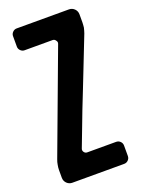

<svg xmlns="http://www.w3.org/2000/svg" viewBox="-151 -868 689 936"><g transform="rotate(-20 194.0 -400.0)"><path d="M16.6 -80.1V-60.5V-40C16.6 -29.3 20.5 -19.5 28.3 -11.7C36.1 -3.9 45.9 0 56.6 0H325.2C334 0 340.8 -2.9 346.7 -8.8C352.5 -14.6 355.5 -21.5 355.5 -30.3V-84C355.5 -92.8 352.5 -99.6 346.7 -105.5C340.8 -111.3 334 -114.3 325.2 -114.3H175.8C168.9 -114.3 163.1 -117.2 159.2 -123C155.3 -128.9 154.3 -134.8 157.2 -141.6C166 -166 176.8 -193.4 188.5 -223.6C200.2 -253.9 211.9 -285.2 224.6 -318.4C249 -378.9 272.5 -440.4 296.9 -502C321.3 -564.5 342.8 -618.2 360.4 -664.1C363.3 -672.9 366.2 -682.6 368.2 -691.4C369.1 -700.2 370.1 -710 370.1 -718.8V-759.8C370.1 -770.5 366.2 -780.3 358.4 -788.1C350.6 -795.9 340.8 -799.8 330.1 -799.8H58.6C50.8 -799.8 43.9 -796.9 38.1 -791C32.2 -785.2 29.3 -778.3 29.3 -770.5V-715.8C29.3 -708 32.2 -701.2 38.1 -695.3C43.9 -689.5 50.8 -686.5 58.6 -686.5H204.1C210.9 -686.5 215.8 -683.6 219.7 -677.7C224.6 -671.9 225.6 -666 222.7 -659.2C135.7 -425.8 70.3 -250 26.4 -132.8C23.4 -124 20.5 -116.2 19.5 -107.4C17.6 -98.6 16.6 -88.9 16.6 -80.1Z"/></g></svg>

Font: Yellow Ladder Regular
Style: Regular
Weight: 400
Designer: Zima Creative
Version: Version 2.002